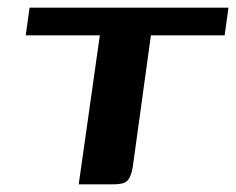

<svg xmlns="http://www.w3.org/2000/svg" viewBox="-20 -480 615 500"><path d="M57 -460H575L565 -388H373L326 -47Q323 -29 318 -18.5Q313 -8 303.5 -4Q294 0 274 0H185L240 -388H47Z"/></svg>

Font: Genos SemiBold
Style: Italic
Weight: 600
Italic angle: -8°
Version: Version 1.010